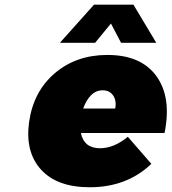

<svg xmlns="http://www.w3.org/2000/svg" viewBox="-20 -789 730 817"><path d="M104 -271Q122.6 -400.4 213.6 -477.8Q304.7 -555.2 437 -555.2Q580.1 -555.2 645.5 -465.1Q710.9 -375 680.2 -223.1H324.2Q337.4 -158.2 405.8 -158.2Q464.8 -158.2 523.9 -207L624 -91.8Q520 7.8 361.8 7.8Q222.7 7.8 154.3 -67.6Q85.9 -143.1 104 -271ZM234.9 -606.9 379.9 -769H547.9L645 -606.9H495.1L452.1 -689L384.8 -606.9ZM334 -327.1H470.2Q476.6 -360.8 461.4 -382.8Q446.3 -404.8 417 -404.8Q388.7 -404.8 367.7 -384Q346.7 -363.3 334 -327.1Z"/></svg>

Font: Trueno Black
Style: Italic
Weight: 900
Designer: Julieta Ulanovsky
Foundry: Julieta Ulanovsky
Version: Version 3.001b | FøM Fix